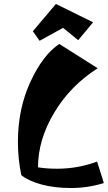

<svg xmlns="http://www.w3.org/2000/svg" viewBox="-20 -921 542 965"><path d="M267 -73Q372 -73 468 -109L502 -1Q421 24 337 24Q253 24 187.5 6Q122 -12 87 -41Q70 -125 70 -207Q70 -374 133 -510Q196 -646 278 -700L471 -578Q333 -490 252 -354Q171 -218 171 -80Q214 -73 267 -73ZM145 -764 261 -901 448 -809 373 -719 297 -781 179 -716Z"/></svg>

Font: Joti One
Style: Regular
Weight: 400
Designer: Eduardo Rodriguez Tunni
Foundry: Eduardo Rodriguez Tunni
Version: Version 1.001